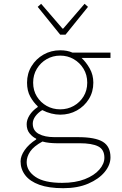

<svg xmlns="http://www.w3.org/2000/svg" viewBox="-20 -754 640 1008"><path d="M312 234Q236 234 186.5 216Q137 198 112.5 166Q88 134 88 93Q88 65 109.5 34Q131 3 170 -22V-26Q152 -34 136 -53Q120 -72 120 -102Q120 -125 135 -149Q150 -173 178 -192V-196Q156 -216 139 -246.5Q122 -277 122 -320Q122 -368 145.5 -406.5Q169 -445 208.5 -467.5Q248 -490 296 -490Q333 -490 360 -478H560V-450H408Q432 -428 451 -394.5Q470 -361 470 -320Q470 -272 446.5 -234Q423 -196 383.5 -174Q344 -152 296 -152Q274 -152 249.5 -158Q225 -164 202 -176Q180 -163 166 -144Q152 -125 152 -105Q152 -68 183.5 -51Q215 -34 266 -34H389Q480 -34 520 -9.5Q560 15 560 72Q560 112 529.5 149Q499 186 443.5 210Q388 234 312 234ZM296 -180Q335 -180 367 -198Q399 -216 418.5 -247.5Q438 -279 438 -320Q438 -361 418.5 -393Q399 -425 367 -443.5Q335 -462 296 -462Q257 -462 225 -443.5Q193 -425 173.5 -393Q154 -361 154 -320Q154 -279 173.5 -247.5Q193 -216 225 -198Q257 -180 296 -180ZM306 206Q376 206 425.5 186.5Q475 167 501.5 136.5Q528 106 528 74Q528 31 495.5 14.5Q463 -2 397 -2H276Q260 -2 240 -4Q220 -6 203 -11Q157 14 138.5 41.5Q120 69 120 97Q120 143 166 174.5Q212 206 306 206ZM296 -572 178 -718 196 -734 308 -604H312L424 -734L442 -718L324 -572Z"/></svg>

Font: Source Code Pro ExtraLight
Style: Regular
Weight: 200
Monospace: yes
Designer: Paul D. Hunt, Teo Tuominen
Foundry: Adobe
Version: Version 1.026;hotconv 1.1.0;makeotfexe 2.6.0